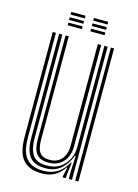

<svg xmlns="http://www.w3.org/2000/svg" viewBox="-110 -767 601 836"><g transform="rotate(15 190.0 -348.5)"><path d="M163 7.3Q131.5 7.3 110.7 -1.3Q89.9 -9.9 77.6 -24.2Q65.3 -38.5 59.3 -56.3Q53.3 -74 51.5 -92.4Q49.7 -110.7 49.7 -127.2V-600H64.2V-129.7Q64.2 -110.2 67 -88.5Q69.9 -66.8 79.8 -48Q89.8 -29.2 110.5 -17.4Q131.2 -5.6 167.1 -5.6Q203.8 -5.6 230.1 -22.7Q256.4 -39.8 272.8 -71.2H276.8L269.7 -12.6V0H255L255 -5.6L264.1 -45.8H261.2Q244.7 -20.4 220.4 -6.5Q196.1 7.3 163 7.3ZM311.8 0V-600H326.3V0ZM178.4 -45.7Q154 -45.7 139.8 -53.7Q125.5 -61.7 118.6 -74.8Q111.8 -87.9 109.7 -103.5Q107.6 -119.2 107.6 -134.5V-600H122.1V-135.3Q122.1 -116.2 125.6 -98.6Q129.2 -81 141.5 -69.8Q153.8 -58.7 180.3 -58.7Q205 -58.7 221.1 -69.7Q237.2 -80.8 245.1 -99.1Q253.1 -117.4 253.1 -138.8V-600H268.3V-139.9Q268.3 -115.4 258.4 -93.9Q248.5 -72.3 228.6 -59Q208.7 -45.7 178.4 -45.7ZM170.7 -18.7Q119.5 -19.1 99.1 -47.5Q78.7 -75.9 78.7 -130.5V-600H93.2V-132.1Q93.2 -84.7 110.4 -58.2Q127.6 -31.6 175.4 -31.6Q211.6 -31.6 235.3 -48.3Q259.1 -64.9 270.9 -90.2Q282.7 -115.4 282.7 -141V-600H297.3V0H282.8V-35L286.1 -104.2H282.1Q269.9 -67.5 241.8 -43Q213.7 -18.4 170.7 -18.7ZM207.4 -693.3V-705.4H271.8V-693.3ZM104.9 -645V-657.1H169.4V-645ZM104.9 -669.2V-681.2H169.4V-669.2ZM104.9 -693.3V-705.4H169.4V-693.3ZM207.4 -645V-657.1H271.8V-645ZM207.4 -669.2V-681.2H271.8V-669.2Z"/></g></svg>

Font: Big Shoulders Inline Display SC Thin
Style: Regular
Weight: 100
Designer: Patric King
Foundry: XO Type Co
Version: Version 2.002